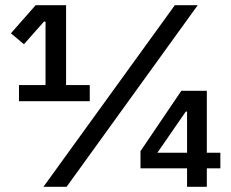

<svg xmlns="http://www.w3.org/2000/svg" viewBox="-20 -718 887 738"><path d="M53 -329V-391H155V-635H149L72 -548L22 -590L117 -698H234V-391H325V-329ZM147 0 652 -698H740L236 0ZM699 0V-71H520V-137L677 -369H775V-131H827V-71H775V0ZM699 -289H694L585 -131H699Z"/></svg>

Font: IBM Plex Sans Hebrew Medium
Style: Regular
Weight: 500
Designer: Mike Abbink, Paul van der Laan, Pieter van Rosmalen, Yanek Iontef
Foundry: Bold Monday
Version: Version 1.2